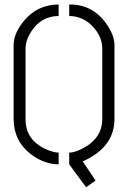

<svg xmlns="http://www.w3.org/2000/svg" viewBox="-20 -708 556 833"><path d="M39.1 -190.4V-511.7Q39.1 -562.5 82 -615.2Q141.6 -688.5 234.4 -688.5V-638.7Q157.2 -637.7 114.3 -569.3Q90.8 -532.2 90.8 -496.1V-190.4Q90.8 -99.6 181.6 -59.6Q213.9 -45.9 234.4 -45.9V4.9Q173.8 4.9 116.2 -37.1Q40 -94.7 39.1 -190.4ZM280.3 4.9V-45.9Q307.6 -45.9 348.6 -69.3Q422.9 -112.3 423.8 -190.4V-496.1Q423.8 -549.8 380.9 -594.7Q338.9 -637.7 280.3 -638.7V-688.5Q382.8 -689.5 442.4 -603.5Q476.6 -554.7 476.6 -511.7V-190.4Q475.6 -68.4 338.9 -7.8L394.5 75.2L353.5 104.5Z"/></svg>

Font: Post No Bills Colombo
Style: Regular
Weight: 400
Designer: Kosala Senevirathne, Siva Puranthara, Lasantha Premarathna, Tharique Azeez
Foundry: Mooniak
Version: Version 1.220 ; ttfautohint (v1.6)